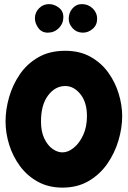

<svg xmlns="http://www.w3.org/2000/svg" viewBox="-20 -813 606 910"><path d="M289.1 -572.3Q358.4 -572.3 409.2 -543.7Q460 -515.1 493.2 -469Q526.4 -422.9 542.7 -368.4Q559.1 -314 559.1 -262.7Q559.1 -206.5 541.5 -147.2Q523.9 -87.9 488.8 -37.1Q453.6 13.7 400.4 44.9Q347.2 76.2 275.9 76.2Q210 76.2 159.4 48.3Q108.9 20.5 75 -25.4Q41 -71.3 23.7 -126.7Q6.3 -182.1 6.3 -237.3Q6.3 -293 22.9 -351.6Q39.6 -410.2 73.7 -460.4Q107.9 -510.7 161.6 -541.5Q215.3 -572.3 289.1 -572.3ZM289.1 -405.3Q241.7 -405.3 208 -360.8Q174.3 -316.4 174.3 -237.3Q174.3 -189.9 189.7 -157.2Q205.1 -124.5 228.5 -107.7Q252 -90.8 275.9 -90.8Q302.7 -90.8 329.6 -112.5Q356.4 -134.3 374.3 -172.9Q392.1 -211.4 392.1 -262.7Q392.1 -328.1 361.1 -366.7Q330.1 -405.3 289.1 -405.3ZM440.4 -724.1Q440.4 -694.3 419.4 -676.3Q398.4 -658.2 373 -658.2Q343.8 -658.2 324.7 -678.7Q305.7 -699.2 305.7 -723.6Q305.7 -752 323.2 -772.7Q340.8 -793.5 368.2 -793.5Q397.9 -793.5 419.2 -773.2Q440.4 -752.9 440.4 -724.1ZM280.3 -731.9Q280.3 -701.2 258.8 -679.7Q237.3 -658.2 206.5 -658.2Q177.7 -658.2 161.6 -680.4Q145.5 -702.6 145.5 -726.1Q145.5 -753.9 165 -773.7Q184.6 -793.5 212.4 -793.5Q236.8 -793.5 258.5 -777.1Q280.3 -760.7 280.3 -731.9Z"/></svg>

Font: Mikhak-DS1-FD Black
Style: Regular
Weight: 900
Designer: Amin Abedi
Version: Version 3.2